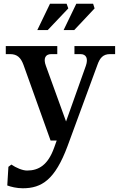

<svg xmlns="http://www.w3.org/2000/svg" viewBox="-20 -753 647 1029"><path d="M106 -405 251 0H284L270 39C237 131 188 161 125 161C100 161 66 146 41 129L25 141L19 241C38 248 69 256 102 256C204 256 275 210 342 30L502 -405C515 -442 532 -463 570 -463H597V-506H379V-463H411C442 -463 454 -440 440 -400L334 -102L226 -400C211 -440 223 -463 255 -463H287V-506H11V-463H34C73 -463 92 -443 106 -405ZM180 -592H236L346 -708L337 -733H248ZM321 -592H378L487 -708L479 -733H389Z"/></svg>

Font: LT Superior Serif Semibold
Style: Regular
Weight: 600
Designer: Daniel Lyons
Foundry: LyonsType
Version: Version 2.120;FEAKit 1.0